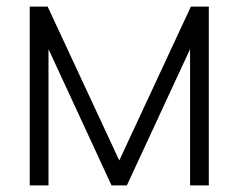

<svg xmlns="http://www.w3.org/2000/svg" viewBox="-20 -560 721 580"><path d="M69.8 0V-540H124L340.3 -75.2L556.6 -540H610.8V0H554.2V-411.6L363.3 0H316.9L126.5 -411.6V0Z"/></svg>

Font: Manrope Light
Style: Regular
Weight: 300
Designer: Mikhail Sharanda
Foundry: Mikhail Sharanda
Version: Version 4.505;FEAKit 1.0